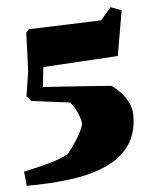

<svg xmlns="http://www.w3.org/2000/svg" viewBox="-50 -603 604 764"><g transform="rotate(-5 251.5 -221.5)"><path d="M26 118 20 61Q53 54 87.5 45.5Q122 37 152 27Q182 17 200 6Q219 -17 238 -47Q257 -77 267 -106Q266 -126 254.5 -152.5Q243 -179 227 -197Q189 -202 150 -207Q111 -212 73 -217L56 -237L71 -333Q73 -372 74.5 -411Q76 -450 77 -489L89 -502L378 -512L420 -561L463 -545L432 -365L133 -347L124 -268Q192 -264 260 -259Q328 -254 396 -249Q413 -238 431 -219Q449 -200 461 -176Q473 -152 473 -126Q473 -54 440 -6.5Q407 41 346.5 68.5Q286 96 204.5 107Q123 118 26 118Z"/></g></svg>

Font: Labrada Black
Style: Regular
Weight: 900
Designer: Mercedes Jáuregui
Foundry: Omnibus-Type Team
Version: Version 1.000; ttfautohint (v1.8.4.7-5d5b)